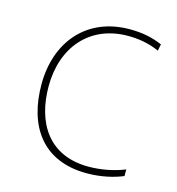

<svg xmlns="http://www.w3.org/2000/svg" viewBox="-87 -614 647 700"><g transform="rotate(15 236.0 -264.0)"><path d="M302 10C357 10 405 -2 438 -16V-41C399 -25 350 -15 302 -15C150 -15 86 -125 86 -261C86 -409 175 -513 319 -513C357 -513 397 -507 437 -489L442 -514C405 -530 367 -538 319 -538C157 -538 59 -422 59 -261C59 -106 133 10 302 10Z"/></g></svg>

Font: Noto Sans Syriac Eastern Thin
Style: Regular
Weight: 100
Designer: Patrick Giasson and the Monotype Design Team
Foundry: Monotype Imaging Inc.
Version: Version 3.001